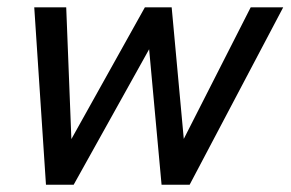

<svg xmlns="http://www.w3.org/2000/svg" viewBox="-20 -508 799 528"><path d="M106.4 0 74.2 -487.8H162.1L176.3 -125.5L378.4 -487.8H452.1L485.4 -126L669.4 -487.8H758.8L501.5 0H424.3L390.1 -372.6L182.6 0Z"/></svg>

Font: HK Grotesk Medium Legacy Italic
Style: Regular
Weight: 500
Italic angle: -13°
Designer: Alfredo Marco Pradil
Foundry: Hanken Design Co.
Version: Version 2.022;PS 002.022;hotconv 1.0.88;makeotf.lib2.5.64775